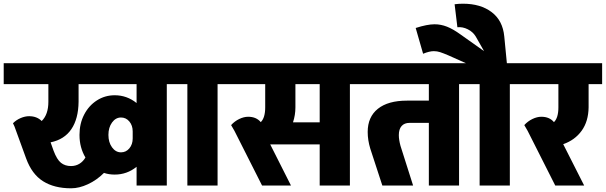

<svg xmlns="http://www.w3.org/2000/svg" viewBox="-55 -1001 3269 1036"><path d="M936 -547H845V0H682V-101Q630 -59 564 -59Q533 -59 506 -68Q467 -29 419.5 -7Q372 15 329 15H328Q238 15 177.5 -23Q117 -61 86 -146L23 -319L15 -336Q33 -354 56.5 -364Q80 -374 102 -374Q144 -374 170 -348Q206 -383 206 -452V-547H-35V-660H936ZM406 -151Q374 -205 374 -272V-273V-274Q374 -334 399 -382.5Q424 -431 467.5 -459Q511 -487 564 -487Q630 -487 682 -445V-547H369V-452Q368 -360 330 -304Q292 -248 218 -233L234 -188Q252 -140 274 -122.5Q296 -105 328 -105Q353 -105 373 -117Q393 -129 406 -151ZM661 -254V-292Q661 -324 643 -345.5Q625 -367 598 -367Q569 -367 549.5 -340Q530 -313 530 -273Q530 -233 549.5 -206Q569 -179 598 -179Q625 -179 643 -200.5Q661 -222 661 -254Z M866 -660H1210V-547H1119V0H956V-547H866Z M1924 -547H1833V0H1670V-222H1403L1515 0H1359L1210 -295L1192 -326Q1211 -347 1236 -359Q1261 -371 1284 -371Q1328 -371 1352 -342Q1376 -365 1376 -422V-547H1135V-660H1924ZM1670 -341V-547H1539V-422Q1539 -380 1526 -341Z M2513 -547H2422V0H2259V-338H2155Q2127 -338 2112 -321Q2097 -304 2097 -272Q2097 -247 2106 -214L2174 0H2008L1943 -199Q1929 -245 1929 -289Q1929 -370 1984 -414Q2039 -458 2141 -458H2259V-547H1854V-660H2513Z M2443 -660H2787V-547H2696V0H2533V-547H2443ZM2680 -660H2459L2365 -702Q2337 -714 2320 -719.5Q2303 -725 2286 -725Q2262 -725 2228 -711L2188 -850Q2250 -870 2290 -870Q2324 -870 2357 -857Q2390 -844 2430 -815L2557 -725L2512 -804Q2497 -829 2469 -843Q2441 -857 2413 -854L2398 -978Q2420 -981 2443 -981Q2538 -981 2598 -935.5Q2658 -890 2666 -804Z M3194 -660V-547H3121V-422Q3120 -346 3083.5 -295.5Q3047 -245 2984 -223L3097 0H2941L2792 -295L2774 -326Q2793 -347 2818 -359Q2843 -371 2866 -371Q2910 -371 2934 -342Q2958 -365 2958 -422V-547H2717V-660Z"/></svg>

Font: Akshar
Style: Bold
Weight: 700
Designer: Tall Chai
Foundry: Tall Chai
Version: Version 1.000